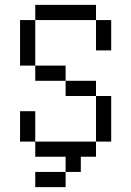

<svg xmlns="http://www.w3.org/2000/svg" viewBox="-20 -645 540 790"><path d="M250 62.5H125V125H250ZM250 62.5H312.5V0H375V-62.5H125V0H250ZM125 -62.5Q125 -62.5 125 -187.5H62.5Q62.5 -187.5 62.5 -62.5ZM375 -62.5H437.5V-250H375ZM375 -250V-312.5H250V-250ZM250 -312.5V-375H125V-312.5ZM125 -375V-562.5H62.5V-375ZM375 -562.5Q375 -562.5 375 -437.5H437.5Q437.5 -437.5 437.5 -562.5ZM125 -562.5H375V-625H125Z"/></svg>

Font: Unifont
Style: Regular
Weight: 500
Version: Version 15.1.04